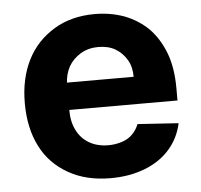

<svg xmlns="http://www.w3.org/2000/svg" viewBox="-45 -600 688 656"><g transform="rotate(-5 299.0 -271.5)"><path d="M309.1 10.7Q225.1 10.7 164.6 -23.9Q102.1 -59.1 70.8 -121.1Q38.6 -184.1 38.6 -270Q38.6 -354.5 70.8 -418Q102.1 -480 163.6 -517.1Q222.7 -552.7 302.7 -552.7Q356.4 -552.7 403.8 -535.6Q450.7 -517.6 485.4 -483.9Q519.5 -449.2 539.6 -397.5Q559.1 -346.2 559.1 -275.4V-233.9H98.6V-327.6H417Q417 -361.8 402.8 -385.7Q387.7 -411.1 363.8 -425.3Q339.8 -439.5 305.2 -439.5Q271.5 -439.5 244.6 -423.8Q217.3 -407.2 203.1 -381.8Q189 -356 188 -322.8V-233.9Q188 -192.4 203.1 -163.6Q217.8 -134.3 245.6 -118.2Q273.4 -102.1 311.5 -102.1Q334.5 -102.1 357.4 -109.4Q378.9 -116.2 393.6 -130.9Q408.2 -145.5 416 -165.5L556.2 -156.2Q545.4 -106 512.7 -68.4Q480 -30.8 428.2 -10.3Q375 10.7 309.1 10.7Z"/></g></svg>

Font: My Font
Style: Bold
Weight: 500
Designer: Rasmus Andersson
Foundry: rsms
Version: Version 0.001